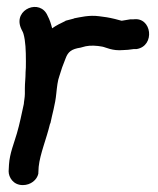

<svg xmlns="http://www.w3.org/2000/svg" viewBox="-20 -542 458 556"><path d="M376 -400C430 -409 420 -494 366 -486H357C350 -485 344 -484 333 -482C333 -482 330 -482 328 -483L313 -487C304 -489 296 -491 289 -492L267 -495C238 -499 212 -492 195 -489L193 -488L170 -482L169 -481C158 -476 142 -468 131 -460C128 -472 124 -485 118 -496C97 -547 19 -516 40 -462C44 -452 46 -451 48 -444C54 -423 55 -395 55 -365C55 -352 55 -340 54 -332V-330C54 -315 52 -302 52 -286V-270C52 -260 49 -246 49 -241C43 -214 37 -183 29 -156C21 -128 8 -98 6 -65L5 -46C5 -29 18 -6 46 -6C69 -6 87 -21 91 -39V-41L92 -59C96 -97 114 -138 125 -184L126 -185C131 -211 140 -239 143 -271C145 -290 147 -309 152 -322L160 -347L170 -373C177 -392 187 -400 213 -404L228 -408C242 -411 260 -410 276 -407C287 -405 305 -394 337 -397C345 -397 355 -398 368 -400Z"/></svg>

Font: Stray Cat
Style: Blk
Weight: 900
Version: Version 1.0